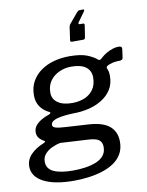

<svg xmlns="http://www.w3.org/2000/svg" viewBox="-127 -862 851 1109"><g transform="rotate(-10 298.5 -307.5)"><path d="M343 -618Q333 -618 334 -628L345 -706Q347 -716 354 -723L400 -778Q405 -784 409 -787Q413 -790 419 -790H440Q444 -790 444.5 -787Q445 -784 442 -779L404 -726Q398 -719 398.5 -714.5Q399 -710 405 -710H423Q430 -710 431.5 -707Q433 -704 432 -697L422 -632Q420 -618 411 -618H343ZM217 175Q101 175 38 141.5Q-25 108 -25 50Q-25 9 4.5 -21Q34 -51 80 -69Q88 -73 90 -76.5Q92 -80 84 -83Q65 -94 55.5 -107Q46 -120 46 -139Q46 -162 60.5 -179Q75 -196 96.5 -208Q118 -220 138 -226Q147 -230 149 -234Q151 -238 144 -241Q109 -258 91 -285.5Q73 -313 73 -350Q73 -398 93 -433Q113 -468 146.5 -491.5Q180 -515 223 -526.5Q266 -538 313 -538Q380 -538 417 -523Q454 -508 474 -490Q480 -484 487 -488Q494 -492 500 -498Q514 -511 531.5 -521Q549 -531 567.5 -537Q586 -543 601 -543Q613 -543 618 -539.5Q623 -536 622 -526L616 -482Q615 -470 611 -466.5Q607 -463 597 -462Q580 -462 566 -460Q552 -458 542 -454Q510 -446 516 -430Q520 -423 522.5 -412Q525 -401 525 -386Q525 -339 503.5 -305.5Q482 -272 446.5 -250.5Q411 -229 368 -219Q325 -209 281 -209Q272 -209 250.5 -207.5Q229 -206 204.5 -202Q180 -198 163 -189Q146 -180 146 -164Q146 -152 163.5 -146.5Q181 -141 221 -139L354 -131Q438 -126 477 -93Q516 -60 516 -1Q516 40 498.5 70Q481 100 451 120Q421 140 382.5 152Q344 164 301.5 169.5Q259 175 217 175ZM221 116Q260 116 295.5 110.5Q331 105 358.5 93.5Q386 82 402 62Q418 42 418 12Q418 -16 399.5 -29.5Q381 -43 335 -45L175 -54Q149 -49 124 -37Q99 -25 83.5 -6.5Q68 12 68 38Q68 79 107.5 97.5Q147 116 221 116ZM284 -269Q323 -269 355.5 -282Q388 -295 408 -323Q428 -351 428 -394Q428 -433 399.5 -455Q371 -477 314 -477Q276 -477 243 -462Q210 -447 189.5 -419Q169 -391 169 -349Q169 -312 199.5 -290.5Q230 -269 284 -269Z"/></g></svg>

Font: Libre Franklin Medium
Style: Italic
Weight: 500
Italic angle: -8°
Designer: Pablo Impallari, Rodrigo Fuenzalida, Nhung Nguyen
Foundry: Impallari Type
Version: Version 3.000